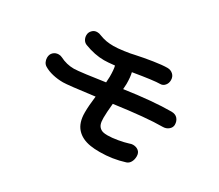

<svg xmlns="http://www.w3.org/2000/svg" viewBox="-109 -912 1218 1070"><g transform="rotate(30 500.0 -377.5)"><path d="M897 -421Q897 -403 881.5 -390Q866 -377 844 -377Q741 -377 539 -349Q533 -289 533 -255Q533 -230 538.5 -215Q544 -200 558 -191Q571 -182 600 -182Q629 -182 666 -188.5Q703 -195 728 -203Q741 -208 751 -208Q772 -208 786.5 -196.5Q801 -185 801 -162Q801 -141 792 -125Q783 -109 767 -104Q691 -80 610 -80Q573 -80 550 -84Q492 -93 460 -128.5Q428 -164 428 -229Q428 -274 436 -336Q269 -314 239 -314Q204 -314 172 -321.5Q140 -329 117 -343Q105 -350 99 -362.5Q93 -375 93 -389Q93 -411 107 -424Q121 -437 141 -437Q153 -437 163 -432Q206 -410 253 -410Q271 -410 329.5 -417.5Q388 -425 447 -434Q449 -460 449 -471Q449 -518 443 -540Q398 -535 375 -535Q315 -535 250 -560Q236 -565 228 -578Q220 -591 220 -607Q220 -625 233 -638.5Q246 -652 264 -652Q278 -652 288 -647Q314 -637 335 -633.5Q356 -630 381 -630Q406 -630 446.5 -635.5Q487 -641 510 -647Q561 -658 616 -666.5Q671 -675 703 -675Q724 -675 739 -661.5Q754 -648 754 -625Q754 -605 742 -591Q730 -577 713 -577Q673 -577 543 -555Q550 -527 550 -483L548 -449Q728 -475 844 -475Q870 -475 883.5 -459.5Q897 -444 897 -421Z"/></g></svg>

Font: Tsukimi Rounded SemiBold
Style: Regular
Weight: 600
Designer: Takashi Funayama
Foundry: Takashi Funayama
Version: Version 1.032; ttfautohint (v1.8.3)